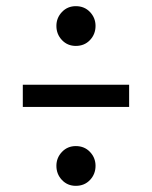

<svg xmlns="http://www.w3.org/2000/svg" viewBox="-20 -643 493 623"><path d="M290 -105Q290 -78 272 -59Q254 -40 226 -40Q199 -40 181 -59Q163 -78 163 -105Q163 -131 181 -150Q199 -169 226 -169Q254 -169 272 -150Q290 -131 290 -105ZM290 -559Q290 -532 272 -513Q254 -494 226 -494Q199 -494 181 -513Q163 -532 163 -559Q163 -585 181 -604Q199 -623 226 -623Q254 -623 272 -604Q290 -585 290 -559ZM54 -368H399V-296H54Z"/></svg>

Font: Fira Sans Condensed
Style: Regular
Weight: 400
Width: 3
Designer: bBox Type GmbH & Carrois Corporate GbR & Edenspiekermann AG
Foundry: bBox Type GmbH & Carrois Corporate GbR & Edenspiekermann AG
Version: Version 4.301